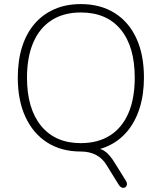

<svg xmlns="http://www.w3.org/2000/svg" viewBox="-20 -733 791 939"><path d="M595 150Q601 159 601 166.5Q601 174 597 179Q593 184 586.5 185.5Q580 187 573.5 183.5Q567 180 561 171L501 74Q482 42 450 25Q418 8 375 8L415 -12Q463 -12 489.5 4.5Q516 21 544 68ZM375 8Q280 8 211 -36Q142 -80 104.5 -161Q67 -242 67 -353Q67 -437 88 -503.5Q109 -570 149 -616.5Q189 -663 246 -688Q303 -713 375 -713Q471 -713 540.5 -669.5Q610 -626 647 -545.5Q684 -465 684 -354Q684 -270 662.5 -203Q641 -136 601 -89Q561 -42 504 -17Q447 8 375 8ZM375 -33Q459 -33 518 -70.5Q577 -108 608 -179.5Q639 -251 639 -353Q639 -505 570.5 -588.5Q502 -672 375 -672Q292 -672 233 -634.5Q174 -597 143 -525.5Q112 -454 112 -353Q112 -202 181 -117.5Q250 -33 375 -33Z"/></svg>

Font: Nunito ExtraLight
Style: Regular
Weight: 200
Designer: Vernon Adams
Foundry: Vernon Adams
Version: Version 3.602